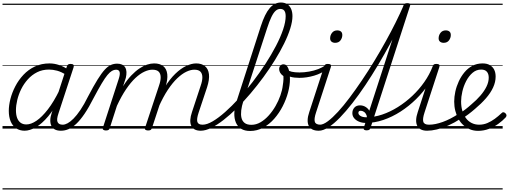

<svg xmlns="http://www.w3.org/2000/svg" viewBox="-20 -1024 4054 1529"><path d="M176 17Q138 17 109 -2Q80 -21 65 -57Q50 -93 50 -141Q50 -185 63 -236Q76 -287 102 -337Q128 -387 167 -428.5Q206 -470 258 -494.5Q310 -519 375 -519Q413 -519 452.5 -505.5Q492 -492 523 -469L511 -425Q469 -452 435 -461Q401 -470 370 -470Q318 -470 276 -449Q234 -428 202 -392.5Q170 -357 149 -314.5Q128 -272 117.5 -228Q107 -184 107 -146Q107 -111 116 -86Q125 -61 143.5 -47Q162 -33 190 -33Q227 -33 270.5 -62.5Q314 -92 361 -152.5Q408 -213 453 -305L467 -266Q417 -161 365 -99Q313 -37 264.5 -10Q216 17 176 17ZM464 17Q436 17 417 7Q398 -3 389 -22Q380 -41 380.5 -67Q381 -93 392 -125L512 -494Q516 -506 522.5 -510.5Q529 -515 542 -515Q560 -515 565 -507.5Q570 -500 566 -488L446 -122Q429 -73 438.5 -52Q448 -31 479 -31Q488 -31 492 -23.5Q496 -16 494.5 -7Q493 2 485.5 9.5Q478 17 464 17ZM0 475H622V485H0ZM0 -20H622V0H0ZM0 -505H622V-500H0ZM0 -995H622V-985H0Z M466 17Q455 17 451.5 9.5Q448 2 450.5 -7Q453 -16 460.5 -23.5Q468 -31 480 -31Q497 -31 518.5 -42.5Q540 -54 565.5 -79.5Q591 -105 620.5 -148.5Q650 -192 682 -257Q725 -339 757 -390.5Q789 -442 814.5 -469.5Q840 -497 863.5 -507Q887 -517 913 -517Q923 -517 925.5 -509.5Q928 -502 925.5 -493Q923 -484 917 -476.5Q911 -469 904 -469Q888 -469 871.5 -459.5Q855 -450 835.5 -426.5Q816 -403 790 -359.5Q764 -316 728 -248Q688 -169 653 -117.5Q618 -66 586.5 -37Q555 -8 525.5 4.5Q496 17 466 17ZM622 475H722V485H622ZM622 -20H722V0H622ZM622 -505H722V-500H622ZM622 -995H722V-985H622Z M823 15Q811 15 803.5 10Q796 5 799 -6L925 -394Q938 -433 932.5 -451Q927 -469 904 -469Q893 -469 888.5 -476.5Q884 -484 886 -493Q888 -502 895 -509.5Q902 -517 913 -517Q936 -517 952 -509.5Q968 -502 977 -487Q986 -472 987 -451Q988 -430 982 -404L960 -337Q992 -388 1025 -422.5Q1058 -457 1090 -478.5Q1122 -500 1151.5 -509.5Q1181 -519 1207 -519Q1253 -519 1280 -497.5Q1307 -476 1312 -433.5Q1317 -391 1297 -329L1190 -4Q1186 6 1180 10.5Q1174 15 1159 15Q1147 15 1139 10Q1131 5 1135 -6L1246 -341Q1260 -381 1259.5 -409.5Q1259 -438 1243.5 -453.5Q1228 -469 1193 -469Q1164 -469 1129.5 -453Q1095 -437 1058.5 -403Q1022 -369 984.5 -314Q947 -259 911 -181L854 -4Q851 6 844.5 10.5Q838 15 823 15ZM1579 17Q1550 17 1531 7Q1512 -3 1503 -22.5Q1494 -42 1495.5 -69.5Q1497 -97 1509 -132L1578 -341Q1592 -381 1591.5 -409.5Q1591 -438 1576 -453.5Q1561 -469 1527 -469Q1498 -469 1463.5 -452.5Q1429 -436 1391.5 -400.5Q1354 -365 1316.5 -308.5Q1279 -252 1243 -171H1219Q1251 -263 1291.5 -328.5Q1332 -394 1376 -436.5Q1420 -479 1463 -499Q1506 -519 1542 -519Q1586 -519 1612.5 -497Q1639 -475 1644 -433Q1649 -391 1629 -329L1562 -128Q1545 -77 1551.5 -54Q1558 -31 1593 -31Q1603 -31 1606.5 -23.5Q1610 -16 1608.5 -7Q1607 2 1599.5 9.5Q1592 17 1579 17ZM722 475H1736V485H722ZM722 -20H1736V0H722ZM722 -505H1736V-500H722ZM722 -995H1736V-985H722Z M1579 17Q1567 17 1563 9.5Q1559 2 1562 -7Q1565 -16 1573.5 -23.5Q1582 -31 1594 -31Q1628 -31 1674 -58Q1720 -85 1773 -132Q1826 -179 1882 -240Q1938 -301 1992 -371.5Q2046 -442 2093.5 -515Q2141 -588 2177.5 -658Q2214 -728 2234.5 -789Q2255 -850 2255 -896Q2255 -908 2263 -914.5Q2271 -921 2282 -921Q2293 -921 2301 -914.5Q2309 -908 2309 -896Q2309 -853 2291.5 -797Q2274 -741 2242.5 -677Q2211 -613 2169 -545Q2127 -477 2077.5 -409.5Q2028 -342 1974.5 -279Q1921 -216 1866.5 -162.5Q1812 -109 1760 -68.5Q1708 -28 1662 -5.5Q1616 17 1579 17ZM1736 475V485ZM1736 -20V0ZM1736 -505V-500ZM1736 -995V-985Z M1972 19Q1929 19 1901 2Q1873 -15 1859 -47Q1845 -79 1846 -122Q1847 -165 1864 -217L2057 -815Q2089 -914 2127.5 -959Q2166 -1004 2217 -1004Q2247 -1004 2267.5 -990.5Q2288 -977 2298.5 -952.5Q2309 -928 2309 -895Q2309 -883 2301 -876.5Q2293 -870 2282 -870Q2271 -870 2263 -876.5Q2255 -883 2255 -895Q2255 -914 2250.5 -927Q2246 -940 2236.5 -946.5Q2227 -953 2212 -953Q2192 -953 2175 -938Q2158 -923 2141.5 -889Q2125 -855 2107 -799L1918 -219Q1905 -179 1901 -145Q1897 -111 1903 -85.5Q1909 -60 1928 -45Q1947 -30 1982 -30Q2020 -30 2055 -50.5Q2090 -71 2120.5 -105Q2151 -139 2174.5 -180Q2198 -221 2213 -264Q2228 -307 2232 -344Q2234 -357 2235.5 -369.5Q2237 -382 2237.5 -395Q2238 -408 2237 -418Q2219 -431 2211 -445Q2203 -459 2203 -474Q2203 -490 2212.5 -501Q2222 -512 2238 -512Q2251 -512 2260.5 -503Q2270 -494 2276.5 -478Q2283 -462 2286 -440.5Q2289 -419 2289 -395Q2289 -345 2274 -288.5Q2259 -232 2231 -177.5Q2203 -123 2164 -78.5Q2125 -34 2076 -7.5Q2027 19 1972 19ZM1736 475H2350V485H1736ZM1736 -20H2350V0H1736ZM1736 -505H2350V-500H1736ZM1736 -995H2350V-985H1736Z M2364 -404Q2323 -404 2293 -412.5Q2263 -421 2239 -437Q2231 -443 2230.5 -451Q2230 -459 2234.5 -465.5Q2239 -472 2246 -474.5Q2253 -477 2260 -472Q2277 -459 2302 -453Q2327 -447 2365 -447Q2402 -447 2441.5 -454Q2481 -461 2515 -474Q2549 -487 2571 -505Q2578 -512 2585.5 -507Q2593 -502 2594 -492.5Q2595 -483 2584 -473Q2541 -439 2481.5 -421.5Q2422 -404 2364 -404ZM2350 475V485ZM2350 -20V0ZM2350 -505V-500ZM2350 -995V-985Z M2518 17Q2488 17 2468 7Q2448 -3 2438.5 -22.5Q2429 -42 2430 -69.5Q2431 -97 2443 -132L2561 -494Q2565 -506 2571 -510.5Q2577 -515 2591 -515Q2607 -515 2613 -509Q2619 -503 2615 -491L2497 -129Q2480 -78 2487 -54.5Q2494 -31 2532 -31Q2543 -31 2547 -23.5Q2551 -16 2549.5 -7Q2548 2 2540 9.5Q2532 17 2518 17ZM2649 -683Q2632 -683 2620.5 -692Q2609 -701 2609 -719Q2609 -743 2624 -762.5Q2639 -782 2666 -782Q2684 -782 2695 -773Q2706 -764 2706 -745Q2706 -722 2691.5 -702.5Q2677 -683 2649 -683ZM2350 475H2675V485H2350ZM2350 -20H2675V0H2350ZM2350 -505H2675V-500H2350ZM2350 -995H2675V-985H2350Z M2519 17Q2508 17 2504 9.5Q2500 2 2501.5 -7Q2503 -16 2510 -23.5Q2517 -31 2528 -31Q2554 -31 2591 -58.5Q2628 -86 2672 -134Q2716 -182 2764 -246Q2812 -310 2862 -384Q2912 -458 2960 -537Q3008 -616 3051.5 -694.5Q3095 -773 3131 -845.5Q3167 -918 3193 -978Q3197 -986 3204 -990Q3211 -994 3219 -994Q3227 -994 3231.5 -989.5Q3236 -985 3233 -978Q3206 -911 3168 -833Q3130 -755 3085 -672Q3040 -589 2990.5 -506Q2941 -423 2889.5 -346Q2838 -269 2786.5 -203Q2735 -137 2687 -87.5Q2639 -38 2596 -10.5Q2553 17 2519 17ZM2675 475H2700V485H2675ZM2675 -20H2700V0H2675ZM2675 -505H2700V-500H2675ZM2675 -995H2700V-985H2675Z M2899 14Q2887 14 2880.5 9.5Q2874 5 2877 -7L3192 -978Q3196 -990 3203 -994.5Q3210 -999 3223 -999Q3239 -999 3244.5 -993.5Q3250 -988 3245 -976L2930 -4Q2927 5 2920.5 9.5Q2914 14 2899 14ZM2700 475H3214V485H2700ZM2700 -20H3214V0H2700ZM2700 -505H3214V-500H2700ZM2700 -995H3214V-985H2700Z M2893 -45Q2864 -45 2839.5 -55Q2815 -65 2800.5 -82.5Q2786 -100 2786 -123Q2786 -149 2802 -167Q2818 -185 2847 -185Q2873 -185 2894.5 -170.5Q2916 -156 2925.5 -133Q2935 -110 2926 -82L2898 -69Q2905 -91 2898.5 -107.5Q2892 -124 2879 -133Q2866 -142 2853 -142Q2834 -142 2834 -125Q2834 -111 2851 -100.5Q2868 -90 2898 -90Q2959 -90 3023 -111.5Q3087 -133 3148.5 -171.5Q3210 -210 3264 -261Q3318 -312 3359.5 -371.5Q3401 -431 3425 -494Q3428 -500 3433.5 -503.5Q3439 -507 3448 -507Q3460 -507 3463.5 -503Q3467 -499 3464 -490Q3438 -421 3394 -355.5Q3350 -290 3293 -234Q3236 -178 3170 -135.5Q3104 -93 3033.5 -69Q2963 -45 2893 -45ZM3214 475V485ZM3214 -20V0ZM3214 -505V-500ZM3214 -995V-985Z M3382 17Q3352 17 3332 7Q3312 -3 3302.5 -22.5Q3293 -42 3294 -69.5Q3295 -97 3307 -132L3425 -494Q3429 -506 3435 -510.5Q3441 -515 3455 -515Q3471 -515 3477 -509Q3483 -503 3479 -491L3361 -129Q3344 -78 3351 -54.5Q3358 -31 3396 -31Q3407 -31 3411 -23.5Q3415 -16 3413.5 -7Q3412 2 3404 9.5Q3396 17 3382 17ZM3513 -683Q3496 -683 3484.5 -692Q3473 -701 3473 -719Q3473 -743 3488 -762.5Q3503 -782 3530 -782Q3548 -782 3559 -773Q3570 -764 3570 -745Q3570 -722 3555.5 -702.5Q3541 -683 3513 -683ZM3214 475H3539V485H3214ZM3214 -20H3539V0H3214ZM3214 -505H3539V-500H3214ZM3214 -995H3539V-985H3214Z M3381 17Q3369 17 3365 9.5Q3361 2 3364 -7Q3367 -16 3375.5 -23.5Q3384 -31 3397 -31Q3445 -31 3505 -52.5Q3565 -74 3631 -117Q3638 -122 3644.5 -119Q3651 -116 3655 -108Q3659 -100 3658 -92Q3657 -84 3649 -79Q3598 -46 3549.5 -24.5Q3501 -3 3458.5 7Q3416 17 3381 17ZM3539 475V485ZM3539 -20V0ZM3539 -505V-500ZM3539 -995V-985Z M3633 -116Q3660 -133 3685.5 -152.5Q3711 -172 3733 -192Q3775 -227 3806 -263Q3837 -299 3854.5 -335Q3872 -371 3872 -406Q3872 -436 3857 -453Q3842 -470 3812 -470Q3773 -470 3743 -444Q3713 -418 3692.5 -378.5Q3672 -339 3662 -295.5Q3652 -252 3652 -216Q3652 -175 3662 -141.5Q3672 -108 3690.5 -83Q3709 -58 3736 -44.5Q3763 -31 3796 -31Q3830 -31 3861 -44Q3892 -57 3920.5 -78Q3949 -99 3973 -122Q3981 -131 3989.5 -130Q3998 -129 4005 -122Q4012 -115 4013.5 -107Q4015 -99 4007 -89Q3982 -62 3948 -37.5Q3914 -13 3873 2.5Q3832 18 3787 18Q3752 18 3723 6Q3694 -6 3670.5 -27Q3647 -48 3631 -77Q3615 -106 3606 -141Q3597 -176 3597 -215Q3597 -253 3606 -294.5Q3615 -336 3633.5 -376Q3652 -416 3679 -448.5Q3706 -481 3742 -500Q3778 -519 3824 -519Q3858 -519 3881 -505.5Q3904 -492 3915.5 -469Q3927 -446 3927 -414Q3927 -371 3907 -327.5Q3887 -284 3850 -241.5Q3813 -199 3763 -157Q3738 -135 3710 -114Q3682 -93 3653 -75ZM3539 475H3983V485H3539ZM3539 -20H3983V0H3539ZM3539 -505H3983V-500H3539ZM3539 -995H3983V-985H3539Z"/></svg>

Font: Playwrite CZ Guides
Style: Regular
Weight: 400
Designer: Veronika Burian, José Scaglione
Foundry: TypeTogether
Version: Version 1.003